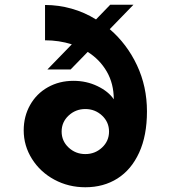

<svg xmlns="http://www.w3.org/2000/svg" viewBox="-20 -780 720 810"><path d="M80 -230Q80 -289 107 -337Q134 -385 182 -412Q230 -439 290 -439Q345 -439 391.5 -416.5Q438 -394 460 -361Q460 -427 430.5 -478Q401 -529 350 -561L278 -487H180L283 -593Q229 -610 170 -610V-759Q227 -759 282 -743.5Q337 -728 385 -698L445 -760H543L443 -657Q516 -594 558 -504.5Q600 -415 600 -310Q600 -208 567 -136Q534 -64 475.5 -27Q417 10 340 10Q269 10 209.5 -22Q150 -54 115 -109.5Q80 -165 80 -230ZM440 -225Q440 -265 410.5 -292.5Q381 -320 340 -320Q299 -320 269.5 -292.5Q240 -265 240 -225Q240 -185 269.5 -157.5Q299 -130 340 -130Q381 -130 410.5 -157.5Q440 -185 440 -225Z"/></svg>

Font: Goli Bold
Style: Regular
Weight: 700
Designer: jaikishan Patel
Foundry: MagicType
Version: Version 1.000